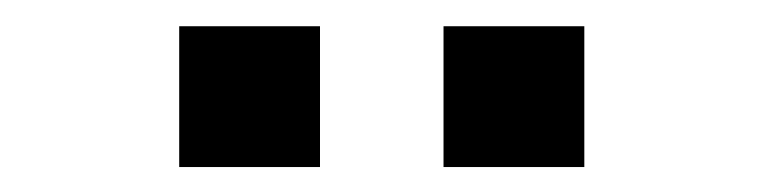

<svg xmlns="http://www.w3.org/2000/svg" viewBox="-20 -934 596 150"><path d="M326.5 -803.5H436.5V-913.5H326.5ZM120 -803.5H230V-913.5H120Z"/></svg>

Font: Manrope
Style: Bold
Weight: 700
Designer: Mikhail Sharanda
Foundry: Mikhail Sharanda
Version: Version 4.505;FEAKit 1.0